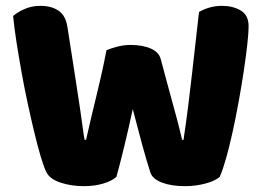

<svg xmlns="http://www.w3.org/2000/svg" viewBox="-20 -630 903 658"><path d="M345 -458Q356 -463 379.5 -469.5Q403 -476 427 -476Q469 -476 497 -463.5Q525 -451 531 -427Q542 -386 551.5 -350.5Q561 -315 570 -282.5Q579 -250 587.5 -218Q596 -186 604 -151H609Q618 -212 625 -267.5Q632 -323 638 -376.5Q644 -430 650 -482.5Q656 -535 662 -589Q699 -610 741 -610Q778 -610 805 -594Q832 -578 832 -540Q832 -518 827.5 -477.5Q823 -437 815.5 -387Q808 -337 798 -282Q788 -227 777 -177Q766 -127 754.5 -86.5Q743 -46 733 -24Q718 -10 684 -1Q650 8 614 8Q567 8 534.5 -4.5Q502 -17 495 -40Q482 -80 467 -135Q452 -190 435 -256Q421 -191 406 -129Q391 -67 379 -24Q364 -10 334 -1Q304 8 268 8Q223 8 186.5 -4.5Q150 -17 139 -40Q130 -58 119.5 -93.5Q109 -129 98 -174.5Q87 -220 75.5 -273Q64 -326 54.5 -379Q45 -432 37 -482.5Q29 -533 25 -575Q39 -588 64 -599Q89 -610 118 -610Q156 -610 180.5 -593.5Q205 -577 211 -538Q227 -436 237.5 -368Q248 -300 254.5 -256.5Q261 -213 264 -189Q267 -165 270 -151H275Q284 -191 292 -225Q300 -259 308.5 -293.5Q317 -328 326 -367.5Q335 -407 345 -458Z"/></svg>

Font: Baloo Bhai
Style: Regular
Weight: 400
Designer: Supriya Tembe, Noopur Datye and Ek Type
Foundry: Ek Type
Version: Version 1.443;PS 1.000;hotconv 16.6.51;makeotf.lib2.5.65220;